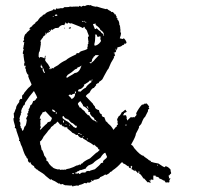

<svg xmlns="http://www.w3.org/2000/svg" viewBox="-20 -713 862 738"><path d="M316.4 -693.4H322.8Q324.2 -693.4 324.2 -691.9L326.7 -693.4H328.1Q336.4 -688.5 348.6 -687L351.6 -688Q370.6 -681.6 387.7 -677.7L390.1 -679.2H391.1Q396.5 -673.8 405.8 -669.9Q405.8 -668.5 409.2 -666.5H410.6L413.1 -667.5Q420.9 -660.6 420.9 -657.2L423.8 -658.7Q425.3 -652.8 428.7 -648.4V-647L427.2 -644.5Q429.2 -644.5 432.6 -640.6L431.2 -637.7V-636.7Q437 -636.7 439 -619.6H438L441.9 -612.3Q440.4 -609.4 440.4 -608.4L442.9 -606.9Q442.9 -605.5 441.9 -605.5L442.9 -599.1V-591.3L441.9 -588.9Q445.3 -588.9 445.3 -586.4Q445.3 -579.1 440.4 -565.9Q442.9 -564.5 453.1 -563Q453.6 -565.9 456.1 -565.9Q466.3 -555.7 466.3 -547.9L462.4 -544.9H460.9L458.5 -546.4Q458.5 -540 449.2 -538.6Q449.2 -534.7 431.2 -530.8Q431.2 -521.5 424.8 -518.1Q426.3 -515.6 426.3 -514.2Q422.4 -510.3 417 -510.3V-508.8Q420.9 -508.8 420.9 -506.3V-502.4Q422.4 -502.4 422.4 -501Q420.9 -496.1 417 -496.1L418.5 -493.7Q418.5 -490.7 406.7 -471.7L396.5 -448.2Q394.5 -448.2 380.9 -422.4L373.5 -408.2Q369.1 -403.3 360.4 -397.9Q360.4 -393.1 357.9 -393.1L355.5 -394Q355.5 -390.1 348.6 -390.1L350.1 -387.7V-386.2L340.8 -375Q333 -375 324.2 -356.9Q312.5 -349.1 310.1 -343.8V-342.8L337.4 -314Q337.4 -311 344.7 -303.7Q344.7 -293.5 360.4 -289.6Q362.8 -274.4 370.6 -274.4Q370.6 -262.7 380.9 -262.7L387.7 -244.6L390.1 -245.6H391.1Q391.1 -241.2 405.8 -229Q414.6 -218.3 414.6 -214.8H417Q426.3 -227.5 430.2 -227.5L428.7 -230.5Q428.7 -232.9 432.6 -232.9V-236.8Q432.6 -239.7 431.2 -242.2L432.6 -244.6Q430.2 -251 430.2 -254.9L436.5 -266.6Q441.4 -267.1 448.2 -281.7Q451.2 -281.7 460.9 -291H462.4L467.3 -283.2L456.1 -277.8Q457 -275.4 457 -274.4Q452.1 -272.5 452.1 -270.5Q456.1 -270.5 456.1 -269L458.5 -270.5Q459.5 -270.5 459.5 -269L462.4 -270.5Q465.3 -270.5 467.3 -261.2L466.3 -258.8Q468.8 -253.4 468.8 -249.5Q482.9 -263.7 484.4 -263.7L485.4 -261.2L488.3 -262.7L490.7 -261.2Q491.2 -263.7 493.2 -263.7Q493.7 -261.2 495.6 -261.2Q504.9 -270 504.9 -271.5L503.4 -277.8Q514.2 -298.8 525.4 -310.5Q535.6 -311.5 535.6 -315.4L538.6 -314Q540.5 -315.4 543.5 -315.4Q548.3 -311 553.7 -302.7Q551.3 -302.2 551.3 -299.8L553.7 -295.9Q553.7 -292.5 548.8 -292.5V-285.6L537.1 -262.7Q532.7 -262.7 522.9 -236.8Q515.6 -227.5 513.7 -227.5L515.1 -225.1Q515.1 -222.2 502.4 -199.2Q502.4 -189.5 484.4 -158.2V-155.8Q489.7 -155.8 495.6 -144Q520.5 -114.3 531.7 -114.3Q531.7 -111.8 549.8 -100.1Q549.8 -97.7 560.5 -93.8V-90.8H557.6V-89.8H559.1L561.5 -90.8Q568.4 -87.9 588.9 -84.5Q608.9 -70.3 613.3 -70.3Q613.3 -72.3 617.2 -74.2Q627.9 -71.3 636.2 -60.1V-58.6L635.3 -56.2Q637.7 -51.8 637.7 -48.3V-45.9Q635.7 -45.9 629.9 -38.1H627.4L629.9 -31.7Q628.9 -29.3 628.9 -26.4L631.3 -27.8H632.3Q635.3 -27.3 635.3 -25.4Q632.8 -25.4 629.9 -16.1Q632.3 -15.6 632.3 -13.7L627.4 -11.2Q625 -12.2 623.5 -12.2L617.2 -11.2L610.8 -20L607.9 -19Q601.6 -24.9 592.8 -26.4Q592.8 -32.2 579.6 -34.2Q578.1 -34.2 578.1 -38.1H569.3V-21.5H567.9L565.4 -22.5H561.5V-23.9Q559.1 -23.4 559.1 -21.5Q560.5 -21.5 560.5 -20L557.6 -19Q557.6 -20 556.6 -20Q556.6 -19 555.2 -19Q555.2 -20 553.7 -20V-19L560.5 -12.2L557.6 -11.2H555.2Q552.7 -11.2 552.7 -13.7L549.8 -12.2H547.4L533.2 -27.8Q533.2 -26.4 531.7 -26.4Q520.5 -44.9 515.1 -45.9L512.7 -49.8H516.6V-51.3Q516.6 -53.7 513.7 -53.7H511.2L512.7 -51.3V-49.8Q510.3 -49.8 510.3 -47.4H508.8Q508.8 -51.3 499.5 -57.6V-60.1H497.1L498.5 -57.6L497.1 -55.2Q490.2 -61.5 488.3 -61.5Q485.4 -61.5 485.4 -64Q485.4 -67.4 488.3 -71.8Q486.8 -74.2 486.8 -75.7H485.4Q485.4 -72.8 481.4 -72.8L482.9 -70.3V-66.4Q474.1 -66.4 474.1 -75.7L471.2 -74.2Q459 -83.5 457 -83.5Q452.1 -84.5 452.1 -88.4H446.8Q431.6 -70.3 412.1 -57.6Q412.1 -54.7 402.8 -51.3Q401.9 -46.9 388.7 -40.5Q386.7 -42 383.8 -42Q378.4 -37.1 364.3 -31.7Q364.3 -24.4 339.8 -21.5Q339.8 -17.6 337.4 -17.6H334.5Q334.5 -21.5 332 -21.5Q332 -20 330.6 -20L332 -17.6V-15.1Q329.1 -15.1 325.7 -11.2H319.3L316.4 -12.2Q316.4 -10.7 312.5 -8.3L305.2 -9.8Q294.9 -3.4 284.2 -2Q284.2 0.5 281.7 0.5H273.9L271.5 -1Q271.5 2 267.6 2Q265.1 0.5 263.7 0.5Q263.7 2.4 259.8 4.4Q259.8 2.4 253.4 -1Q252 -1 252 0.5Q239.3 -1 232.9 -1H230Q221.2 -4.4 221.2 -5.9L214.8 -4.4H213.4Q211.4 -4.4 209.5 -8.3L207 -7.3H205.6Q189.9 -18.1 179.7 -21.5V-23.9L173.3 -22.5L155.3 -37.1Q149.9 -44.4 125.5 -58.6V-61.5L123 -60.1Q111.3 -69.8 111.3 -70.3V-74.2Q97.2 -80.6 97.2 -89.8L93.3 -87.4Q86.9 -91.8 86.9 -100.1L88.4 -102.5Q82.5 -102.5 80.6 -111.8Q75.7 -113.3 64.9 -147.9Q60.1 -155.3 56.2 -170.9H53.2V-174.8Q53.2 -176.3 54.7 -176.3L43 -210.9Q43 -220.7 36.6 -221.2L38.1 -227.5Q31.7 -248 31.7 -256.3H32.7L31.7 -258.8V-259.8H34.2L32.7 -277.8Q35.2 -277.8 40.5 -294.9Q42 -294.9 42 -297.4V-301.3Q44.9 -310.1 54.7 -321.8L53.2 -324.7Q57.6 -333.5 61 -333.5Q63.5 -332 64.9 -332V-345.2Q68.8 -351.6 72.8 -351.6L71.3 -354Q90.8 -378.4 93.3 -378.4Q101.1 -386.2 101.1 -387.7V-389.2Q88.4 -417 88.4 -419.9L89.4 -425.3Q84.5 -425.3 79.1 -443.4H80.6L76.7 -452.1Q79.1 -458.5 79.1 -461.4L75.2 -458.5Q72.8 -461.9 72.8 -463.9Q72.8 -472.7 75.2 -472.7Q72.8 -477.1 70.3 -500Q71.3 -502.4 71.3 -503.9Q69.8 -503.9 67.4 -507.8Q67.4 -511.7 71.3 -524.4Q68.8 -524.4 68.8 -528.3Q70.3 -532.2 71.3 -532.2L70.3 -534.7Q72.8 -543 72.8 -544.9Q71.3 -547.4 71.3 -548.8Q74.2 -548.8 74.2 -551.3H68.8V-552.7Q71.3 -556.6 72.8 -562Q72.8 -563 71.3 -563Q74.7 -583.5 80.6 -583.5Q80.6 -586.9 98.6 -601.6H96.2V-599.1Q93.3 -599.1 93.3 -603Q93.8 -606.9 103.5 -612.3Q103.5 -615.7 115.2 -623.5Q115.2 -627.4 124.5 -632.8Q135.3 -649.9 142.6 -650.9Q142.6 -656.2 153.8 -658.7Q153.8 -665 182.6 -673.8Q182.6 -675.8 186.5 -677.7H187.5L191.4 -675.3H193.8Q194.8 -680.7 197.8 -680.7Q200.2 -679.2 201.7 -679.2Q204.1 -680.7 205.6 -680.7V-679.2Q210 -681.6 213.4 -681.6H222.2L227.5 -685.5H235.4Q248 -685.5 248 -688L254.9 -687H258.3L265.1 -688V-687L267.6 -688H280.3L283.2 -687Q283.2 -689 287.1 -690.9Q287.1 -688.5 294.4 -687Q294.4 -689.9 301.3 -690.9L306.2 -689.5Q312.5 -693.4 316.4 -693.4ZM192.9 -657.2Q192.9 -655.3 189.9 -651.9H197.8L200.7 -653.3Q199.2 -655.8 199.2 -657.2ZM182.6 -650.9V-649.4H187.5V-650.9ZM294.4 -632.8 297.4 -628.9 299.8 -630.4H306.2V-632.8H305.2L299.8 -631.3Q297.4 -632.8 294.4 -632.8ZM306.2 -628.9V-627.4L311.5 -626.5V-628.9ZM230 -627.4V-626.5Q231.4 -624 231.4 -622.6Q228 -622.6 227.5 -616.2Q223.6 -616.2 223.6 -617.2Q212.4 -617.2 204.1 -605.5Q203.1 -605.5 203.1 -606.9L200.7 -605.5H193.8Q185.1 -602.1 181.2 -596.7Q181.2 -600.6 178.7 -600.6Q171.9 -593.3 171.9 -590.3H170.9Q169.4 -590.3 169.4 -591.3Q167 -590.3 165.5 -590.3L167 -587.4V-586.4L160.6 -587.4Q159.2 -585.4 159.2 -581.1Q156.7 -581.1 156.7 -587.4H155.3Q155.3 -576.2 151.4 -576.2Q147.5 -576.2 143.6 -566.9Q142.1 -566.9 137.2 -558.1Q135.7 -558.1 134.8 -554.2Q137.2 -553.7 137.2 -551.3V-548.8Q137.2 -547.9 135.7 -547.9L137.2 -544.9L132.3 -515.1Q128.4 -515.1 128.4 -494.6Q130.9 -494.6 130.9 -489.7H132.3Q132.3 -493.7 134.8 -493.7H135.7Q143.6 -493.7 150.4 -488.3Q152.8 -494.1 152.8 -498.5H155.3V-497.6Q155.3 -494.6 153.8 -492.2Q153.8 -490.7 155.3 -490.7L153.8 -484.4V-480.5Q155.3 -476.6 164.6 -466.3L171.9 -453.6V-452.1L169.4 -450.7Q171.4 -445.8 173.3 -445.8V-449.7L179.7 -448.2L178.7 -450.7V-452.1H179.7L185.1 -449.7Q185.1 -453.6 203.1 -462.4Q215.8 -474.1 233.9 -481.9Q240.7 -489.7 272.5 -503.9Q273.4 -508.8 276.4 -508.8H284.2Q284.2 -514.2 298.3 -518.1Q315.9 -522.9 316.4 -526.9L315.4 -529.8L317.9 -537.1L316.4 -540Q319.3 -546.4 320.3 -546.4L319.3 -548.8V-551.3Q319.3 -552.7 320.3 -552.7Q319.3 -554.2 317.9 -570.8Q319.8 -570.8 321.8 -574.7Q321.8 -575.7 315.4 -591.3Q315.4 -596.7 305.2 -605.5Q306.2 -608.4 306.2 -609.4H301.3Q301.3 -605.5 298.3 -605.5H297.4Q292 -609.4 254.9 -623.5Q250 -622.6 249.5 -622.6L241.7 -626.5Q241.7 -622.6 239.3 -622.6H236.8Q231.4 -624.5 231.4 -627.4ZM338.4 -621.1Q338.4 -619.6 337.4 -619.6L344.7 -601.6H347.7L351.6 -604.5Q357.9 -597.2 368.2 -590.3Q368.2 -586.9 376 -582.5Q378.4 -579.6 378.4 -574.7H379.9V-577.1Q379.9 -590.3 365.7 -598.1Q365.7 -604.5 347.7 -617.2V-622.6Q344.7 -622.6 342.3 -621.1ZM251 -609.4H252L251 -603H247.1Q244.1 -603 244.1 -605.5ZM227.5 -606.9Q230 -606.4 230 -604.5V-603Q227.5 -603 227.5 -605.5ZM168.5 -596.7V-594.2H169.4Q171.9 -594.2 171.9 -596.7ZM344.7 -580.1 346.2 -577.1V-573.2Q346.2 -555.7 342.3 -542.5Q343.8 -540 343.8 -537.1Q356.9 -539.1 365.7 -551.3Q368.2 -554.7 368.2 -556.6Q365.7 -561 365.7 -564.5Q365.7 -565.4 366.7 -572.3L361.8 -573.2Q357.4 -570.8 355.5 -570.8Q351.6 -576.7 351.6 -580.1ZM424.8 -525.9Q424.8 -524.4 423.8 -522H427.2V-522.9Q427.2 -525.9 424.8 -525.9ZM346.2 -501Q346.2 -498 339.8 -494.6Q337.9 -486.8 333.5 -486.8L334.5 -484.4Q334.5 -481.9 330.6 -472.7L328.1 -474.1H326.7Q324.2 -473.6 324.2 -471.7Q326.2 -471.7 329.6 -468.8Q329.6 -470.2 340.8 -479.5Q340.8 -481 360.4 -501ZM137.2 -464.8Q137.2 -457.5 135.7 -456.1Q141.1 -449.7 142.6 -449.7Q143.6 -451.2 143.6 -456.1Q138.7 -459.5 138.7 -464.8ZM233.9 -416 239.3 -414.6Q239.3 -416 258.3 -426.3L267.6 -432.6Q284.7 -432.6 293.5 -461.4Q287.1 -455.6 277.8 -453.6Q277.8 -448.7 269 -446.8Q254.9 -433.6 240.2 -425.3ZM145 -450.7 143.6 -444.3Q148.4 -432.6 150.4 -432.6Q152.8 -432.6 152.8 -435.5Q150.4 -435.5 146.5 -450.7ZM330.6 -405.8V-404.3H335.9V-407.2Q333.5 -405.8 330.6 -405.8ZM324.2 -403.3Q324.2 -399.4 303.7 -387.7H302.2Q303.7 -385.3 303.7 -383.8Q293.9 -369.6 283.2 -369.6L280.3 -365.7V-361.8L289.6 -360.8Q301.3 -373 310.1 -376Q312 -383.3 332 -397.9Q330.6 -400.4 330.6 -403.3ZM110.4 -363.3Q91.8 -341.8 79.1 -321.8Q77.1 -321.8 74.2 -309.1Q69.3 -309.1 67.4 -299.8Q64.9 -299.8 61 -285.6Q62.5 -283.7 62.5 -280.8V-279.3H60.1V-272.9Q57.6 -269.5 54.7 -257.3L56.2 -254.9L54.7 -247.1V-244.6L57.1 -245.6L58.6 -236.8Q58.6 -233.9 57.1 -231.4Q60.1 -227.5 60.1 -224.1Q58.6 -224.1 58.6 -222.7Q63.5 -222.7 64.9 -210.9H67.4Q70.8 -211.9 74.2 -226.6Q80.1 -226.6 83 -251V-252.4L80.6 -256.3V-257.3Q83.5 -265.1 86.9 -269Q84.5 -274.4 84.5 -276.9Q86.9 -277.8 88.4 -277.8V-284.7L90.8 -288.6V-291L89.4 -293.5Q93.3 -293.5 97.2 -309.1Q103 -309.1 107.4 -324.7Q115.7 -324.7 120.6 -335.9H123Q123 -341.8 110.4 -363.3ZM267.6 -360.8 269 -354Q255.9 -351.1 255.9 -347.7L248 -350.1Q248 -347.7 244.1 -347.7V-345.2Q254.9 -335.9 254.9 -332Q269 -337.9 269 -354Q272 -354 272.5 -360.8ZM279.3 -313 287.1 -298.8Q289.6 -299.8 290.5 -299.8Q294.4 -292.5 305.2 -285.6Q305.2 -282.2 317.9 -270.5V-269L320.3 -270.5H321.8Q334.5 -249.5 343.8 -249.5L351.6 -243.2H354V-245.6L351.6 -244.6H350.1Q350.1 -252.4 343.8 -252.4Q341.8 -261.7 333.5 -265.1Q325.7 -274.9 325.7 -276.9L326.7 -279.3Q325.7 -281.7 325.7 -283.2Q324.2 -283.2 324.2 -281.7Q322.3 -283.2 319.3 -283.2V-285.6L320.3 -288.6Q311.5 -300.8 299.8 -305.2Q299.8 -310.1 289.6 -323.2V-324.7Q279.3 -317.9 279.3 -313ZM312.5 -305.2Q317.4 -295.4 320.3 -294.9V-295.9Q317.9 -304.2 314 -305.2ZM181.2 -292.5V-287.1Q181.2 -285.2 191.4 -281.7L192.9 -284.7Q192.9 -286.6 182.6 -292.5ZM148.9 -281.7H147.5L145 -283.2Q145 -280.8 134.8 -266.6Q134.8 -264.2 132.3 -257.3Q137.2 -257.3 137.2 -254.9L134.8 -248.5Q135.7 -246.1 135.7 -243.2Q135.7 -242.2 134.8 -242.2L135.7 -239.3L134.8 -227.5Q137.2 -227.5 137.2 -225.1V-224.1Q133.3 -218.3 133.3 -214.8H134.8Q137.2 -214.8 143.6 -222.7Q157.7 -236.8 160.6 -238.3Q160.6 -242.7 170.9 -245.6Q170.9 -244.6 171.9 -244.6Q177.7 -250 179.7 -259.8Q177.7 -259.8 155.3 -284.7H152.8ZM193.8 -281.7 195.3 -279.3V-277.8L193.8 -275.4L196.8 -274.4Q196.8 -275.4 197.8 -281.7ZM219.7 -266.6 222.2 -262.7Q219.7 -261.2 218.8 -261.2Q224.1 -253.9 241.7 -244.6Q263.7 -225.6 263.7 -224.1Q267.1 -224.1 270 -221.2H271.5Q274.4 -224.1 276.4 -224.1Q273.9 -228 273.9 -230.5L271.5 -229L259.8 -239.3Q253.9 -239.3 243.2 -253.4Q237.8 -253.4 237.8 -257.3L235.4 -256.3H233.9Q225.1 -262.7 225.1 -266.6ZM222.2 -248.5V-245.6L223.6 -243.2Q222.2 -243.2 222.2 -242.2L225.1 -240.7L226.1 -249.5Q223.6 -248.5 222.2 -248.5ZM199.2 -245.6Q199.2 -240.2 187.5 -234.4Q187.5 -231.9 175.8 -224.1Q175.8 -219.7 165.5 -210.9Q165.5 -209.5 147.5 -188Q141.1 -173.3 133.3 -168.5L134.8 -162.1L133.3 -159.2Q136.7 -159.2 139.6 -140.1Q138.7 -140.1 138.7 -138.7Q143.6 -138.7 150.4 -114.3Q151.9 -114.3 159.2 -101.6Q157.7 -99.1 157.7 -96.2Q164.6 -93.8 168.5 -83.5Q178.2 -71.8 181.2 -71.8Q182.1 -66.4 203.1 -61.5Q205.1 -62.5 208 -62.5L211.9 -60.1H213.4Q216.3 -60.1 218.8 -61.5L221.2 -60.1Q228 -61.5 231.4 -61.5Q231.4 -60.1 232.9 -60.1Q232.9 -63.5 247.1 -65.4Q264.6 -70.8 273.9 -76.7Q280.8 -76.7 284.2 -80.6H285.6L289.6 -78.1Q289.6 -84.5 295.9 -84.5Q301.8 -93.3 325.7 -104Q349.6 -126 350.1 -126Q353.5 -126 362.8 -136.2V-137.7Q360.8 -137.7 356.4 -141.1L357.9 -144Q347.2 -150.4 342.3 -158.2V-154.3H340.8Q330.6 -163.1 315.4 -169.9Q315.4 -171.9 299.8 -180.2Q299.8 -181.6 298.3 -184.1L292 -182.6Q279.3 -189 279.3 -195.3L276.4 -194.3H272.5Q267.1 -199.7 257.3 -203.1Q257.3 -205.1 239.3 -218.8L237.8 -225.1L233.9 -222.7Q231.4 -222.7 231.4 -225.1L229 -224.1H226.1V-225.1L227.5 -227.5L225.1 -229V-226.6H222.2Q215.8 -231.9 215.8 -235.4L211.9 -232.9Q204.6 -244.1 199.2 -245.6ZM232.9 -236.8 231.4 -234.4H235.4Q235.4 -236.8 232.9 -236.8ZM245.6 -234.4V-229H247.1V-234.4ZM462.4 -234.4Q463.4 -231.9 463.4 -229H464.8L466.3 -234.4ZM280.3 -199.2 283.2 -198.2H284.2Q283.2 -200.7 283.2 -202.1Q280.3 -201.7 280.3 -199.2ZM285.6 -202.1V-198.2H288.1V-199.2Q288.1 -202.1 285.6 -202.1ZM287.1 -195.3V-194.3H292Q294.4 -194.3 294.4 -196.8H293.5ZM298.3 -190.4V-189Q298.8 -186.5 301.3 -186.5V-188Q301.3 -190.4 298.3 -190.4ZM314 -181.2V-178.7Q314.5 -176.3 316.4 -176.3V-181.2ZM289.6 -58.6Q289.6 -60.1 288.1 -60.1Q282.2 -53.7 275.4 -53.7L276.4 -51.3Q273.4 -51.3 267.6 -48.3V-47.4L273.9 -45.9H279.3L283.2 -48.3Q284.2 -45.9 284.2 -44.4H287.1Q292.5 -49.8 297.4 -49.8H308.6Q308.6 -54.7 319.3 -56.2Q321.3 -55.2 324.2 -55.2Q324.2 -57.1 344.7 -62.5Q363.3 -77.6 368.2 -85.9Q369.1 -85.9 377 -88.4L376 -90.8V-92.3Q376 -95.7 390.1 -106.4L391.1 -112.8Q389.6 -112.8 384.8 -126Q377.4 -125 365.7 -106.4Q344.2 -93.3 338.4 -85.9Q335.9 -83 319.3 -76.7Q310.1 -69.3 310.1 -65.4Q290.5 -58.6 289.6 -58.6ZM585 -79.6V-75.7Q587.4 -75.7 587.4 -78.1V-79.6ZM258.3 -47.4V-44.4Q259.8 -44.4 262.2 -43.5L263.7 -45.9V-47.4Z"/></svg>

Font: Otrack
Style: Regular
Weight: 400
Designer: Sodina
Foundry: Sodina
Version: Version 2.10 June 16, 2016